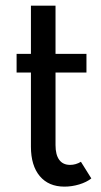

<svg xmlns="http://www.w3.org/2000/svg" viewBox="-20 -660 364 694"><path d="M40 -465.3H91.8V-639.6H180.7V-465.3H292.5V-397.9H180.7V-135.3Q180.7 -100.6 194.1 -82.3Q207.5 -64 233.4 -64Q253.9 -64 272.5 -75.2L310.1 -15.1Q293 -1.5 266.4 6.6Q239.7 14.6 212.9 14.6Q155.8 14.6 123.8 -23.4Q91.8 -61.5 91.8 -129.9V-397.9H40Z"/></svg>

Font: Spartan MB Med
Style: Regular
Weight: 500
Designer: Matt Bailey, Mirko Velimirovic
Foundry: Matt Bailey
Version: Version 1.005